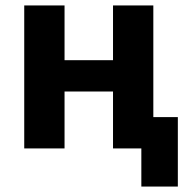

<svg xmlns="http://www.w3.org/2000/svg" viewBox="-20 -545 688 705"><path d="M499 140V0H395V-209H217V0H69V-525H217V-324H395V-525H543V-115H633V140Z"/></svg>

Font: Anuphan
Style: Bold
Weight: 700
Designer: Mike Abbink, Paul van der Laan, Pieter van Rosmalen, Mint Tantisuwanna
Foundry: Bold Monday; Cadson Demak
Version: Version 3.002;hotconv 1.0.109;makeotfexe 2.5.65596